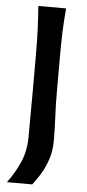

<svg xmlns="http://www.w3.org/2000/svg" viewBox="-59 -746 424 937"><g transform="rotate(5 153.0 -278.0)"><path d="M12 157Q49.5 107 73.8 51.2Q98 -4.5 98 -72L99 -289.5V-474.5Q99 -542.5 96.8 -598Q94.5 -653.5 90 -713H226Q220.5 -653.5 218.5 -598Q216.5 -542.5 216.5 -474.5V-308Q216.5 -243.5 219.5 -182.8Q222.5 -122 222.5 -65Q222.5 -14.5 208.5 27.2Q194.5 69 174.5 101.5Q154.5 134 136 157Z"/></g></svg>

Font: Commissioner Flair Medium
Style: Regular
Weight: 500
Designer: Kostas Bartsokas
Foundry: Kostas Bartsokas
Version: Version 1.000; ttfautohint (v1.8.3)